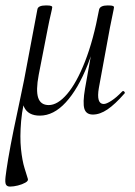

<svg xmlns="http://www.w3.org/2000/svg" viewBox="-36 -414 498 709"><path d="M111 13Q68 13 53 -18.5Q38 -50 53 -119L102 -379Q104 -394 134 -394Q149 -394 153 -392Q157 -390 157 -388Q157 -384 151.5 -361Q146 -338 141 -312L107 -138Q96 -80 105 -53Q114 -26 144 -26Q177 -26 212 -67Q247 -108 278 -187Q309 -266 330 -379L342 -378Q322 -261 287 -173Q252 -85 207 -36Q162 13 111 13ZM1 275Q-10 275 -14 267.5Q-18 260 -15.5 238.5Q-13 217 -6 174Q3 121 14.5 65Q26 9 36.5 -39.5Q47 -88 53 -119L70 -103Q47 -26 42 33.5Q37 93 41.5 136Q46 179 54.5 206.5Q63 234 67 247Q69 254 57.5 260.5Q46 267 30 271Q14 275 1 275ZM307 9Q282 9 275.5 -12.5Q269 -34 278 -87L330 -379Q334 -394 362 -394Q377 -394 381 -392Q385 -390 385 -388Q385 -384 380 -361Q375 -338 370 -312L329 -89Q319 -30 347 -30Q357 -30 375.5 -42Q394 -54 415 -76Q419 -80 423 -75.5Q427 -71 423 -68Q389 -29 361 -10Q333 9 307 9Z"/></svg>

Font: Cormorant
Style: Italic
Weight: 400
Italic angle: -10°
Designer: Christian Thalmann (Catharsis Fonts)
Foundry: Catharsis Fonts
Version: Version 4.000